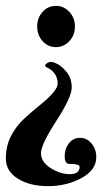

<svg xmlns="http://www.w3.org/2000/svg" viewBox="-28 -285 353 656"><path d="M163 -265Q190 -265 209 -244.5Q228 -224 228 -194.5Q228 -165 209 -144.5Q190 -124 163 -124Q136 -124 117.5 -144.5Q99 -165 99 -194.5Q99 -224 117.5 -244.5Q136 -265 163 -265ZM106 76Q169 26 169 1Q169 -36 134 -54Q126 -57 126 -61Q126 -65 133.5 -69.5Q141 -74 148 -73.5Q155 -73 169 -66Q183 -59 200 -38.5Q217 -18 217 14.5Q217 47 164.5 128Q112 209 112 238.5Q112 268 144.5 289Q177 310 210.5 310Q244 310 244 285Q244 275 209 275Q193 275 193 249Q193 223 207.5 204.5Q222 186 245.5 186Q269 186 285 205.5Q301 225 301 252Q301 296 250 323.5Q199 351 136.5 351Q74 351 33 325.5Q-8 300 -8 256.5Q-8 213 10 179Q28 145 54 121Q80 97 106 76Z"/></svg>

Font: Dr Sugiyama
Style: Regular
Weight: 400
Designer: Alejandro Paul
Foundry: Alejandro Paul
Version: Version 1.000